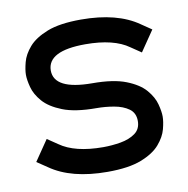

<svg xmlns="http://www.w3.org/2000/svg" viewBox="-66 -593 652 665"><g transform="rotate(-10 260.5 -261.0)"><path d="M260.7 -305.2Q335.4 -305.2 379.6 -287.8Q423.8 -270.5 445.8 -244.9Q467.8 -219.2 474.6 -193.1Q481.4 -167 481.4 -149.4Q481.4 -131.8 474.6 -105.7Q467.8 -79.6 445.8 -54Q423.8 -28.3 379.6 -11Q335.4 6.3 260.7 6.3Q133.3 6.3 59.1 -45.9L22.9 -70.3L72.3 -142.6L108.4 -118.2Q161.1 -80.6 260.7 -80.6Q291 -80.6 322 -85.9Q353 -91.3 373.5 -106.2Q394 -121.1 394 -149.4Q394 -177.7 373.5 -192.4Q353 -207 322 -212.4Q291 -217.8 260.7 -217.8Q186 -217.8 141.8 -235.4Q97.7 -252.9 75.7 -278.3Q53.7 -303.7 46.9 -329.8Q40 -356 40 -373.5Q40 -391.1 46.9 -417.5Q53.7 -443.8 75.7 -469.2Q97.7 -494.6 141.8 -512Q186 -529.3 260.7 -529.3Q388.2 -529.3 462.4 -477.1L498.5 -452.6L449.2 -380.4L413.1 -404.8Q360.8 -442.4 260.7 -442.4Q127.9 -442.4 127.4 -373.5Q127.4 -305.7 260.7 -305.2Z"/></g></svg>

Font: Qaz
Style: Regular
Weight: 400
Designer: GGBotNet
Foundry: f0n7
Version: 0.70